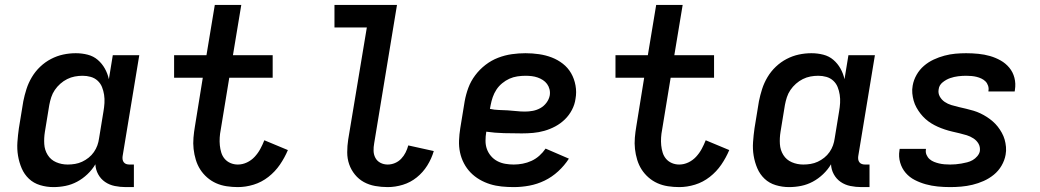

<svg xmlns="http://www.w3.org/2000/svg" viewBox="-20 -755 4240 783"><path d="M198 8Q170 8 143.5 0Q117 -8 98 -26Q79 -44 68.5 -68.5Q58 -93 53.5 -120Q49 -147 51 -175.5Q53 -204 57 -232L75 -342Q80 -367 88 -392Q96 -417 110 -440.5Q124 -464 144 -483Q164 -502 188 -514.5Q212 -527 237.5 -532.5Q263 -538 289 -538Q314 -538 337.5 -532Q361 -526 378.5 -511Q396 -496 407.5 -475.5Q419 -455 424 -432L440 -530H548L480 -118Q479 -111 480 -104.5Q481 -98 485 -93Q489 -88 495 -86Q501 -84 508 -84H526V8H493Q470 8 448 3.5Q426 -1 408.5 -13Q391 -25 380.5 -44Q370 -63 369 -85Q356 -63 336.5 -44.5Q317 -26 294.5 -14Q272 -2 247.5 3Q223 8 198 8ZM256 -84Q271 -84 286 -86.5Q301 -89 315 -95.5Q329 -102 341.5 -112Q354 -122 363 -135Q372 -148 377 -162Q382 -176 384 -191L402 -301Q405 -318 406 -335Q407 -352 404.5 -368.5Q402 -385 396 -400Q390 -415 378 -426Q366 -437 350 -441.5Q334 -446 317 -446Q301 -446 285 -443Q269 -440 254 -432.5Q239 -425 226 -413.5Q213 -402 203.5 -388Q194 -374 189 -358.5Q184 -343 181 -327L163 -217Q159 -192 160.5 -167.5Q162 -143 174.5 -123Q187 -103 209 -93.5Q231 -84 256 -84Z M950 8Q927 8 904 4.5Q881 1 861 -8Q841 -17 824.5 -31.5Q808 -46 796.5 -64Q785 -82 778.5 -103.5Q772 -125 769.5 -147.5Q767 -170 769 -193.5Q771 -217 775 -240L807 -438H690V-530H822L856 -735H964L930 -530H1092V-438H915L880 -225Q877 -210 876 -194Q875 -178 876.5 -162.5Q878 -147 882.5 -132.5Q887 -118 896.5 -107Q906 -96 920 -90Q934 -84 950 -84Q969 -84 987 -92.5Q1005 -101 1018.5 -115.5Q1032 -130 1041.5 -147.5Q1051 -165 1058 -183L1154 -143Q1141 -112 1121.5 -83.5Q1102 -55 1074.5 -33.5Q1047 -12 1014.5 -2Q982 8 950 8Z M1561 8Q1535 8 1510 3.5Q1485 -1 1464 -12.5Q1443 -24 1427.5 -43Q1412 -62 1404 -85Q1396 -108 1396 -134Q1396 -160 1400 -186L1476 -643H1344V-735H1599L1506 -171Q1503 -155 1503.5 -139.5Q1504 -124 1511 -111Q1518 -98 1531.5 -91Q1545 -84 1561 -84Q1576 -84 1590.5 -90Q1605 -96 1616 -107.5Q1627 -119 1634 -133Q1641 -147 1645 -162L1749 -139Q1740 -108 1722.5 -80Q1705 -52 1679.5 -31.5Q1654 -11 1623 -1.5Q1592 8 1561 8Z M2075 8Q2050 8 2025.5 5.5Q2001 3 1978.5 -4Q1956 -11 1935.5 -23Q1915 -35 1899 -51.5Q1883 -68 1872 -89Q1861 -110 1856 -133.5Q1851 -157 1852 -182Q1853 -207 1857 -232L1875 -342Q1880 -370 1890 -397Q1900 -424 1918 -448Q1936 -472 1960 -490.5Q1984 -509 2011.5 -519.5Q2039 -530 2067 -534Q2095 -538 2123 -538Q2151 -538 2178.5 -534Q2206 -530 2230.5 -520.5Q2255 -511 2275.5 -495Q2296 -479 2309 -456.5Q2322 -434 2327 -406.5Q2332 -379 2327 -352Q2324 -329 2312.5 -307Q2301 -285 2283.5 -268Q2266 -251 2244.5 -239.5Q2223 -228 2200 -221.5Q2177 -215 2154 -213Q2131 -211 2108 -211Q2072 -211 2035 -212Q1998 -213 1963 -218V-217Q1960 -199 1960 -181Q1960 -163 1965.5 -147.5Q1971 -132 1982 -119Q1993 -106 2008 -98Q2023 -90 2040.5 -87Q2058 -84 2075 -84Q2093 -84 2111.5 -87.5Q2130 -91 2147.5 -99Q2165 -107 2179.5 -120Q2194 -133 2205 -149L2300 -108Q2282 -80 2256.5 -56.5Q2231 -33 2201 -18.5Q2171 -4 2139 2Q2107 8 2075 8ZM2121 -300Q2137 -300 2153 -303Q2169 -306 2183.5 -314Q2198 -322 2208.5 -336Q2219 -350 2222 -366Q2224 -379 2221 -391Q2218 -403 2211 -412.5Q2204 -422 2194 -428.5Q2184 -435 2172.5 -439Q2161 -443 2148.5 -444.5Q2136 -446 2123 -446Q2107 -446 2090 -443.5Q2073 -441 2057.5 -434Q2042 -427 2028 -415.5Q2014 -404 2004.5 -389.5Q1995 -375 1989.5 -359Q1984 -343 1981 -327L1978 -311Q1996 -307 2014 -306.5Q2032 -306 2050 -305Q2068 -304 2085.5 -302Q2103 -300 2121 -300Z M2750 8Q2727 8 2704 4.5Q2681 1 2661 -8Q2641 -17 2624.5 -31.5Q2608 -46 2596.5 -64Q2585 -82 2578.5 -103.5Q2572 -125 2569.5 -147.5Q2567 -170 2569 -193.5Q2571 -217 2575 -240L2607 -438H2490V-530H2622L2656 -735H2764L2730 -530H2892V-438H2715L2680 -225Q2677 -210 2676 -194Q2675 -178 2676.5 -162.5Q2678 -147 2682.5 -132.5Q2687 -118 2696.5 -107Q2706 -96 2720 -90Q2734 -84 2750 -84Q2769 -84 2787 -92.5Q2805 -101 2818.5 -115.5Q2832 -130 2841.5 -147.5Q2851 -165 2858 -183L2954 -143Q2941 -112 2921.5 -83.5Q2902 -55 2874.5 -33.5Q2847 -12 2814.5 -2Q2782 8 2750 8Z M3198 8Q3170 8 3143.5 0Q3117 -8 3098 -26Q3079 -44 3068.5 -68.5Q3058 -93 3053.5 -120Q3049 -147 3051 -175.5Q3053 -204 3057 -232L3075 -342Q3080 -367 3088 -392Q3096 -417 3110 -440.5Q3124 -464 3144 -483Q3164 -502 3188 -514.5Q3212 -527 3237.5 -532.5Q3263 -538 3289 -538Q3314 -538 3337.5 -532Q3361 -526 3378.5 -511Q3396 -496 3407.5 -475.5Q3419 -455 3424 -432L3440 -530H3548L3480 -118Q3479 -111 3480 -104.5Q3481 -98 3485 -93Q3489 -88 3495 -86Q3501 -84 3508 -84H3526V8H3493Q3470 8 3448 3.5Q3426 -1 3408.5 -13Q3391 -25 3380.5 -44Q3370 -63 3369 -85Q3356 -63 3336.5 -44.5Q3317 -26 3294.5 -14Q3272 -2 3247.5 3Q3223 8 3198 8ZM3256 -84Q3271 -84 3286 -86.5Q3301 -89 3315 -95.5Q3329 -102 3341.5 -112Q3354 -122 3363 -135Q3372 -148 3377 -162Q3382 -176 3384 -191L3402 -301Q3405 -318 3406 -335Q3407 -352 3404.5 -368.5Q3402 -385 3396 -400Q3390 -415 3378 -426Q3366 -437 3350 -441.5Q3334 -446 3317 -446Q3301 -446 3285 -443Q3269 -440 3254 -432.5Q3239 -425 3226 -413.5Q3213 -402 3203.5 -388Q3194 -374 3189 -358.5Q3184 -343 3181 -327L3163 -217Q3159 -192 3160.5 -167.5Q3162 -143 3174.5 -123Q3187 -103 3209 -93.5Q3231 -84 3256 -84Z M3855 8Q3829 8 3804 5.5Q3779 3 3755.5 -3.5Q3732 -10 3710.5 -21Q3689 -32 3673.5 -50Q3658 -68 3651 -92Q3644 -116 3648 -141Q3648 -143 3648.5 -144.5Q3649 -146 3649 -148H3756Q3756 -148 3756 -147Q3756 -146 3756 -145Q3754 -134 3758.5 -123.5Q3763 -113 3771 -106Q3779 -99 3789 -95Q3799 -91 3809.5 -88.5Q3820 -86 3831.5 -85Q3843 -84 3855 -84Q3866 -84 3877.5 -85Q3889 -86 3900.5 -88Q3912 -90 3924 -93Q3936 -96 3946.5 -102Q3957 -108 3965.5 -118Q3974 -128 3976 -139Q3978 -156 3970.5 -169Q3963 -182 3950 -190.5Q3937 -199 3922.5 -203.5Q3908 -208 3893 -211.5Q3878 -215 3863 -218.5Q3848 -222 3833 -227Q3818 -232 3804.5 -238Q3791 -244 3778 -252Q3765 -260 3754 -270Q3743 -280 3734 -291.5Q3725 -303 3717.5 -316.5Q3710 -330 3706 -344.5Q3702 -359 3700.5 -374.5Q3699 -390 3702 -406Q3706 -429 3718 -450Q3730 -471 3748 -486.5Q3766 -502 3787.5 -512Q3809 -522 3831.5 -528Q3854 -534 3876 -536Q3898 -538 3920 -538Q3945 -538 3970 -535.5Q3995 -533 4017.5 -526.5Q4040 -520 4060.5 -508.5Q4081 -497 4096 -479Q4111 -461 4117 -437.5Q4123 -414 4119 -389Q4119 -387 4118.5 -385.5Q4118 -384 4118 -382H4011Q4011 -382 4011 -383Q4011 -384 4011 -385Q4013 -395 4009.5 -405.5Q4006 -416 3999 -423Q3992 -430 3982.5 -434.5Q3973 -439 3963 -441.5Q3953 -444 3942 -445Q3931 -446 3920 -446Q3904 -446 3887.5 -444Q3871 -442 3855 -436.5Q3839 -431 3824.5 -419.5Q3810 -408 3808 -391Q3805 -375 3812.5 -361.5Q3820 -348 3832.5 -339.5Q3845 -331 3860 -326.5Q3875 -322 3890 -318.5Q3905 -315 3920 -311.5Q3935 -308 3950 -303.5Q3965 -299 3978.5 -292.5Q3992 -286 4004.5 -278Q4017 -270 4028.5 -260Q4040 -250 4049 -238.5Q4058 -227 4065.5 -213.5Q4073 -200 4077 -186Q4081 -172 4082.5 -156Q4084 -140 4081 -124Q4077 -101 4064.5 -79.5Q4052 -58 4033 -42.5Q4014 -27 3991.5 -17Q3969 -7 3946 -1.5Q3923 4 3900 6Q3877 8 3855 8Z"/></svg>

Font: Iosevka Curly SmBdEx
Style: Italic
Weight: 600
Width: 7
Italic angle: -9°
Monospace: yes
Designer: Belleve Invis
Foundry: Belleve Invis
Version: Version 11.1.0; ttfautohint (v1.8.3)